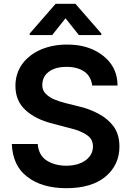

<svg xmlns="http://www.w3.org/2000/svg" viewBox="-20 -974 689 1008"><path d="M464 -525Q458 -573 423 -598Q386 -623 330 -623Q270 -623 236 -597Q202 -572 202 -527Q202 -500 219 -483Q237 -464 265 -452Q291 -441 323 -433L391 -416Q446 -404 495 -378Q545 -352 576 -311Q607 -268 607 -204Q607 -108 533 -46Q460 14 328 14Q200 14 123 -46Q47 -103 42 -218H178Q183 -159 224 -132Q268 -104 327 -104Q389 -104 429 -132Q468 -161 468 -205Q468 -246 433 -267Q399 -290 340 -303L257 -325Q167 -347 114 -396Q61 -444 61 -523Q61 -587 96 -637Q133 -687 193 -713Q255 -740 332 -740Q411 -740 469 -713Q528 -686 563 -638Q597 -589 597 -525ZM254 -790H136V-798L272 -954H376L512 -798V-790H394L324 -878Z"/></svg>

Font: Sinter Bold
Style: Regular
Weight: 700
Foundry: Adobe & rsms
Version: Version 1.000